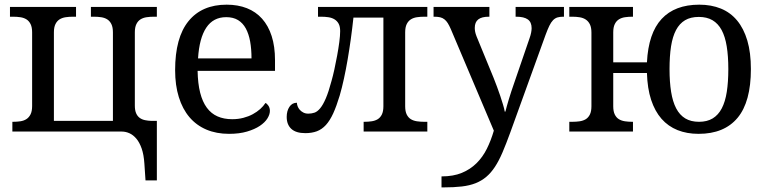

<svg xmlns="http://www.w3.org/2000/svg" viewBox="-20 -566 3305 826"><path d="M654.8 210H606L601.1 137.2Q598.6 99.1 589.4 72.8Q580.1 46.4 566.4 30.3Q552.7 14.2 536.6 7.1Q520.5 0 503.9 0H33.2V-42H36.1Q52.7 -42 67.6 -44.2Q82.5 -46.4 93.8 -53.7Q105 -61 111.6 -74.5Q118.2 -87.9 118.2 -109.9V-426.8Q118.2 -448.7 111.6 -462.2Q105 -475.6 93.8 -482.7Q82.5 -489.7 67.6 -491.9Q52.7 -494.1 36.1 -494.1H22.9V-536.1H307.1V-494.1H293.9Q277.3 -494.1 262.5 -491.9Q247.6 -489.7 236.3 -482.7Q225.1 -475.6 218.5 -462.2Q211.9 -448.7 211.9 -426.8V-45.9H465.8V-426.8Q465.8 -448.7 459.2 -462.2Q452.6 -475.6 441.4 -482.7Q430.2 -489.7 415.3 -491.9Q400.4 -494.1 383.8 -494.1H371.1V-536.1H654.8V-494.1H642.1Q625.5 -494.1 610.6 -491.9Q595.7 -489.7 584.5 -482.7Q573.2 -475.6 566.7 -462.2Q560.1 -448.7 560.1 -426.8V-111.8Q560.1 -91.3 565.7 -78.6Q571.3 -65.9 581.1 -58.8Q590.8 -51.8 603.8 -49.1Q616.7 -46.4 631.8 -45.9H654.8Z M953.1 -492.2Q897.5 -492.2 867.4 -447Q837.4 -401.9 832 -314.9H1062Q1062 -354.5 1056.2 -387.2Q1050.3 -419.9 1037.6 -443.4Q1024.9 -466.8 1004.2 -479.5Q983.4 -492.2 953.1 -492.2ZM965.3 9.8Q911.1 9.8 867.9 -8.5Q824.7 -26.9 794.9 -62Q765.1 -97.2 749.3 -148.2Q733.4 -199.2 733.4 -264.2Q733.4 -404.3 791 -475.1Q848.6 -545.9 955.1 -545.9Q1003.4 -545.9 1042 -530.8Q1080.6 -515.6 1107.4 -485.6Q1134.3 -455.6 1148.7 -410.9Q1163.1 -366.2 1163.1 -307.1V-261.2H830.1Q831.1 -206.5 841.1 -167.2Q851.1 -127.9 869.9 -102.5Q888.7 -77.1 916 -65.2Q943.4 -53.2 979 -53.2Q1004.9 -53.2 1027.1 -59.1Q1049.3 -64.9 1067.4 -74.7Q1085.4 -84.5 1099.4 -96.9Q1113.3 -109.4 1122.1 -123Q1128.9 -120.1 1135 -110.8Q1141.1 -101.6 1141.1 -88.9Q1141.1 -73.7 1130.4 -56.4Q1119.6 -39.1 1097.7 -24.4Q1075.7 -9.8 1042.7 0Q1009.8 9.8 965.3 9.8Z M1443.4 -432.1Q1443.4 -452.1 1436.8 -464.1Q1430.2 -476.1 1418.9 -482.9Q1407.7 -489.7 1392.8 -491.9Q1377.9 -494.1 1361.3 -494.1H1348.1V-536.1H1818.4V-494.1H1805.2Q1788.6 -494.1 1773.7 -491.9Q1758.8 -489.7 1747.6 -482.7Q1736.3 -475.6 1729.7 -462.2Q1723.1 -448.7 1723.1 -426.8V-108.9Q1723.1 -86.9 1729.7 -73.5Q1736.3 -60.1 1747.6 -53.2Q1758.8 -46.4 1773.7 -44.2Q1788.6 -42 1805.2 -42H1818.4V0H1544.4V-42H1547.4Q1564 -42 1578.9 -44.2Q1593.8 -46.4 1605 -53.2Q1616.2 -60.1 1622.8 -73.5Q1629.4 -86.9 1629.4 -108.9V-490.2H1500.5Q1495.6 -444.3 1489.3 -398.7Q1482.9 -353 1475.6 -310.1Q1468.3 -267.1 1459.7 -227.8Q1451.2 -188.5 1441.4 -154.8Q1427.7 -109.4 1413.6 -78.4Q1399.4 -47.4 1382.1 -28.3Q1364.7 -9.3 1343 -1.2Q1321.3 6.8 1293.5 6.8Q1253.4 6.8 1233.4 -11.5Q1213.4 -29.8 1213.4 -63Q1213.4 -88.9 1225.1 -106.4Q1236.8 -124 1257.3 -124Q1257.3 -117.2 1260.3 -109.1Q1263.2 -101.1 1269.3 -94Q1275.4 -86.9 1284.7 -82Q1293.9 -77.1 1306.2 -77.1Q1320.3 -77.1 1332.8 -81.3Q1345.2 -85.4 1357.4 -100.1Q1369.6 -114.7 1381.6 -142.6Q1393.6 -170.4 1406.2 -217.8Q1412.1 -238.3 1418.5 -267.3Q1424.8 -296.4 1430.4 -326.7Q1436 -356.9 1439.7 -385Q1443.4 -413.1 1443.4 -432.1Z M2406.2 -536.1V-494.1H2403.3Q2388.7 -494.1 2378.2 -491Q2367.7 -487.8 2359.1 -479Q2350.6 -470.2 2343.3 -455.1Q2335.9 -439.9 2327.1 -416L2175.3 3.9Q2157.7 52.2 2142.1 88.9Q2126.5 125.5 2109.4 151.6Q2092.3 177.7 2072 194.8Q2051.8 211.9 2025.9 222.2Q2000 232.4 1966.3 236.3Q1932.6 240.2 1888.2 240.2H1879.4V192.9Q1930.2 192.9 1966.8 177.7Q2003.4 162.6 2030 136.2Q2056.6 109.9 2074.5 74Q2092.3 38.1 2104.5 -3.9L1919.4 -440.9Q1912.6 -456.5 1906.2 -466.6Q1899.9 -476.6 1891.8 -482.9Q1883.8 -489.3 1873.3 -491.7Q1862.8 -494.1 1848.1 -494.1H1845.2V-536.1H2085.4V-494.1H2082.5Q2052.2 -494.1 2037.4 -482.4Q2022.5 -470.7 2022.5 -445.8Q2022.5 -437.5 2024.2 -429Q2025.9 -420.4 2030.3 -409.2L2103.5 -231Q2110.4 -213.9 2117.9 -193.6Q2125.5 -173.3 2132.1 -153.6Q2138.7 -133.8 2144 -116.2Q2149.4 -98.6 2151.4 -85.9H2154.3Q2159.7 -107.9 2169.2 -139.4Q2178.7 -170.9 2191.4 -207L2258.3 -401.9Q2262.7 -414.1 2264.9 -425.3Q2267.1 -436.5 2267.1 -444.8Q2267.1 -470.7 2250.7 -482.4Q2234.4 -494.1 2201.2 -494.1H2198.2V-536.1Z M3210.4 -269Q3210.4 -127.9 3153.1 -59.1Q3095.7 9.8 2985.4 9.8Q2935.1 9.8 2894.8 -6.3Q2854.5 -22.5 2825.9 -54.9Q2797.4 -87.4 2781.2 -136.5Q2765.1 -185.5 2763.2 -252H2618.2V-108.9Q2618.2 -86.9 2624.8 -73.5Q2631.3 -60.1 2642.6 -53.2Q2653.8 -46.4 2668.7 -44.2Q2683.6 -42 2700.2 -42H2703.1V0H2429.2V-42H2442.4Q2459 -42 2473.9 -44.2Q2488.8 -46.4 2500 -53.2Q2511.2 -60.1 2517.8 -73.5Q2524.4 -86.9 2524.4 -108.9V-425.8Q2524.4 -447.8 2517.8 -461.2Q2511.2 -474.6 2500 -481.9Q2488.8 -489.3 2473.9 -491.7Q2459 -494.1 2442.4 -494.1H2429.2V-536.1H2703.1V-494.1H2700.2Q2683.6 -494.1 2668.7 -491.9Q2653.8 -489.7 2642.6 -482.7Q2631.3 -475.6 2624.8 -462.2Q2618.2 -448.7 2618.2 -426.8V-297.9H2763.2Q2769.5 -423.3 2826.4 -484.6Q2883.3 -545.9 2988.3 -545.9Q3040 -545.9 3081.3 -529.1Q3122.6 -512.2 3151.1 -477.8Q3179.7 -443.4 3195.1 -391.4Q3210.4 -339.4 3210.4 -269ZM2860.4 -269Q2860.4 -213.4 2867.2 -170.9Q2874 -128.4 2888.9 -99.9Q2903.8 -71.3 2928 -56.6Q2952.1 -42 2987.3 -42Q3022 -42 3046.1 -56.6Q3070.3 -71.3 3085.2 -99.9Q3100.1 -128.4 3106.7 -170.9Q3113.3 -213.4 3113.3 -269Q3113.3 -324.7 3106.4 -366.7Q3099.6 -408.7 3084.5 -436.8Q3069.3 -464.8 3045.2 -479Q3021 -493.2 2986.3 -493.2Q2951.2 -493.2 2927.2 -479Q2903.3 -464.8 2888.4 -436.8Q2873.5 -408.7 2866.9 -366.7Q2860.4 -324.7 2860.4 -269Z"/></svg>

Font: Droid-TTFautohint Serif
Style: Regular
Weight: 400
Foundry: Ascender Corporation
Version: Version 1.00; ttfautohint (v1.00rc1.4-1a1c-dirty) -l 8 -r 50